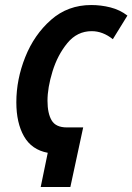

<svg xmlns="http://www.w3.org/2000/svg" viewBox="-20 -744 527 764"><path d="M260 0 311 -237H246Q202 -237 185.5 -265Q169 -293 169 -343Q169 -395 189 -460Q209 -525 248 -572.5Q287 -620 345 -620Q389 -620 429 -588L487 -682Q457 -705 419.5 -714.5Q382 -724 343 -724Q250 -724 183 -665Q116 -606 80.5 -517Q45 -428 45 -337Q45 -255 75.5 -201.5Q106 -148 170 -136L142 0Z"/></svg>

Font: Noto Sans Display Condensed
Style: Bold Italic
Weight: 700
Width: 3
Designer: Monotype Design team
Foundry: Monotype Imaging Inc.
Version: 1.000